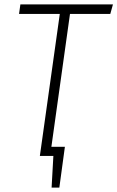

<svg xmlns="http://www.w3.org/2000/svg" viewBox="-20 -704 530 867"><path d="M72 -684H490L478 -641H296L212 -41H273L248 143H213L221 0H160L250 -641H66Z"/></svg>

Font: Fira Sans Condensed ExtraLight
Style: Italic
Weight: 275
Width: 3
Italic angle: -8°
Designer: Carrois Corporate & Edenspiekermann AG
Foundry: Carrois Corporate GbR & Edenspiekermann AG
Version: Version 4.203